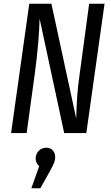

<svg xmlns="http://www.w3.org/2000/svg" viewBox="-20 -709 593 1023"><path d="M440 0H322L191 -610Q188 -487 166 -321L122 0H39L136 -689H254L386 -78Q388 -146 391.5 -197.5Q395 -249 404 -311L455 -689H537ZM274 126Q274 144 267.5 160Q261 176 241 212L195 294H147L189 176Q180 169 175 158.5Q170 148 170 136Q170 111 186.5 94.5Q203 78 226 78Q249 78 261.5 92.5Q274 107 274 126Z"/></svg>

Font: Fira Sans Extra Condensed
Style: Italic
Weight: 400
Width: 3
Italic angle: -8°
Designer: Carrois Corporate & Edenspiekermann AG
Foundry: Carrois Corporate GbR & Edenspiekermann AG
Version: Version 4.203